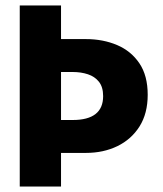

<svg xmlns="http://www.w3.org/2000/svg" viewBox="-20 -680 593 700"><path d="M202.5 0H52V-660H202.5V-537.5H293Q355.5 -537.5 406.8 -515.8Q458 -494 488.2 -449.2Q518.5 -404.5 518.5 -334.5Q518.5 -266.5 488.8 -219.2Q459 -172 408 -147.2Q357 -122.5 293 -122.5H202.5ZM245 -242.5Q356 -242.5 356 -329.5Q356 -362.5 340.8 -381.8Q325.5 -401 300.5 -409.2Q275.5 -417.5 245 -417.5H202.5V-242.5Z"/></svg>

Font: Lucymar Sans
Style: Bold
Weight: 700
Foundry: The League of Moveable Type (original font) / Main changes by Cristiano Sobral with portions from Mirco Monsees
Version: Version 2.001;August 30, 2020;FontCreator 13.0.0.2681 64-bit